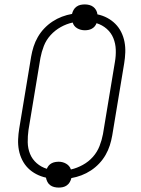

<svg xmlns="http://www.w3.org/2000/svg" viewBox="-20 -802 640 869"><path d="M246 47Q235 47 225 44.5Q215 42 207 36Q199 30 194.5 21Q190 12 188 2Q165 -3 144 -14Q123 -25 107 -41Q91 -57 80.5 -78Q70 -99 65.5 -122.5Q61 -146 62 -171Q63 -196 67 -220L121 -546Q125 -569 132 -591Q139 -613 151 -634Q163 -655 180 -673Q197 -691 217.5 -704.5Q238 -718 260.5 -726.5Q283 -735 306 -739Q308 -748 313 -757Q318 -766 326.5 -772Q335 -778 344.5 -780Q354 -782 364 -782Q374 -782 384 -779.5Q394 -777 402 -771Q410 -765 415 -756Q420 -747 421 -737Q445 -732 465.5 -721Q486 -710 502 -694Q518 -678 528.5 -657Q539 -636 543.5 -612.5Q548 -589 547 -564Q546 -539 542 -515L488 -189Q484 -166 477 -144Q470 -122 458 -101Q446 -80 429 -62Q412 -44 391.5 -30.5Q371 -17 348.5 -8.5Q326 0 303 4Q301 13 296 22Q291 31 282.5 37Q274 43 264.5 45Q255 47 246 47ZM301 -35Q328 -41 354.5 -55.5Q381 -70 400.5 -92Q420 -114 430.5 -141Q441 -168 446 -195L500 -521Q505 -549 504 -577Q503 -605 493 -629.5Q483 -654 463 -671.5Q443 -689 417 -697Q414 -689 408.5 -682.5Q403 -676 395.5 -672Q388 -668 380 -666.5Q372 -665 364 -665Q345 -665 329.5 -674Q314 -683 309 -700Q281 -694 255 -679.5Q229 -665 209 -643Q189 -621 178.5 -594Q168 -567 163 -540L109 -214Q105 -186 105.5 -158Q106 -130 116 -105.5Q126 -81 146 -63.5Q166 -46 192 -38Q195 -46 200.5 -52.5Q206 -59 213.5 -63Q221 -67 229.5 -68.5Q238 -70 246 -70Q264 -70 279.5 -61Q295 -52 301 -35Z"/></svg>

Font: Iosevka SS04 XLt Ex Obl
Style: Regular
Weight: 200
Width: 7
Italic angle: -9°
Monospace: yes
Designer: Belleve Invis
Foundry: Belleve Invis
Version: Version 19.0.0; ttfautohint (v1.8.4)